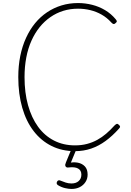

<svg xmlns="http://www.w3.org/2000/svg" viewBox="-20 -973 858 1260"><path d="M472 19Q387 19 318.5 -15Q250 -49 201 -112.5Q152 -176 126 -266Q100 -356 100 -467Q100 -541 113 -605.5Q126 -670 151 -724.5Q176 -779 210.5 -821Q245 -863 289 -892.5Q333 -922 384 -937.5Q435 -953 492 -953Q539 -953 584.5 -941.5Q630 -930 669.5 -906.5Q709 -883 739 -847Q746 -839 746.5 -833.5Q747 -828 738 -821Q731 -814 724.5 -815.5Q718 -817 710 -826Q682 -857 647 -877Q612 -897 572.5 -906.5Q533 -916 492 -916Q441 -916 395.5 -902Q350 -888 310.5 -860.5Q271 -833 240 -794.5Q209 -756 186.5 -706Q164 -656 152.5 -595.5Q141 -535 141 -467Q141 -365 164 -282.5Q187 -200 230 -141Q273 -82 334.5 -50.5Q396 -19 472 -19Q515 -19 551 -28.5Q587 -38 618 -55Q649 -72 676.5 -95.5Q704 -119 731 -149Q740 -158 746 -160Q752 -162 760 -154Q768 -147 768 -141.5Q768 -136 760 -128Q718 -81 673 -48Q628 -15 578.5 2Q529 19 472 19ZM449 267Q431 267 407 261.5Q383 256 360 242Q353 237 352 231Q351 225 355 218Q359 212 364 210.5Q369 209 376 212Q393 219 411 225Q429 231 449 231Q479 231 496.5 215Q514 199 514 173Q514 145 492.5 133Q471 121 430 126Q423 127 418.5 125.5Q414 124 411 120Q407 113 408 107.5Q409 102 413 92L451 0H484L439 109L429 97Q462 89 490.5 94.5Q519 100 537 119Q555 138 555 173Q555 200 541 221.5Q527 243 503.5 255Q480 267 449 267Z"/></svg>

Font: Playwrite US Modern Thin
Style: Regular
Weight: 250
Designer: Veronika Burian, José Scaglione
Foundry: TypeTogether
Version: Version 1.003